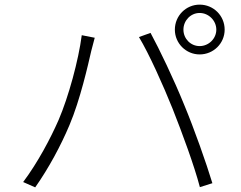

<svg xmlns="http://www.w3.org/2000/svg" viewBox="-20 -812 1040 829"><path d="M772 -684C772 -723 803 -756 842 -756C881 -756 914 -723 914 -684C914 -645 881 -613 842 -613C803 -613 772 -645 772 -684ZM735 -684C735 -625 783 -577 842 -577C902 -577 950 -625 950 -684C950 -744 902 -792 842 -792C783 -792 735 -744 735 -684ZM233 -294C198 -214 143 -110 80 -26L132 -3C191 -87 243 -184 280 -272C326 -380 361 -535 374 -592C379 -612 384 -630 389 -649L333 -660C319 -552 276 -394 233 -294ZM725 -343C767 -237 819 -96 843 -4L897 -21C871 -107 818 -257 775 -360C730 -471 668 -600 630 -670L580 -652C624 -579 684 -445 725 -343Z"/></svg>

Font: Noto Sans CJK SC Light
Style: Regular
Weight: 300
Designer: Ryoko NISHIZUKA 西塚涼子 (kana, bopomofo & ideographs); Paul D. Hunt (Latin, Greek & Cyrillic); Sandoll Communications 산돌커뮤니
Foundry: Adobe
Version: Version 2.004;hotconv 1.0.118;makeotfexe 2.5.65603